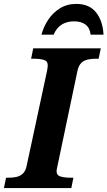

<svg xmlns="http://www.w3.org/2000/svg" viewBox="-43 -961 549 981"><path d="M-23 0 -12 -53H1Q22 -53 41 -57Q60 -61 73.7 -74Q87.5 -87 93 -113L197 -597Q199 -607 200 -615.2Q201 -623.4 201 -627Q201 -649.1 181 -655Q161 -661 129 -661H116L126.7 -714H472L461 -661H448.2Q426.5 -661 406.7 -657Q387 -653 373 -640Q359 -627 353 -600L250 -110Q249 -105.1 247.5 -98.1Q246 -91.1 246 -87Q246 -65 266.8 -59Q287.6 -53 319 -53H332L321.4 0ZM169 -784Q179 -823 202.5 -859Q226 -895 262.5 -918Q299 -941 346.6 -941Q413 -941 447.5 -898Q482 -855 486 -784H420Q416 -819 393.7 -835.5Q371.4 -852 335.6 -852Q299.8 -852 273.1 -836Q246.5 -820 231 -784Z"/></svg>

Font: Noto Serif
Style: Italic
Weight: 400
Italic angle: -12°
Designer: Monotype Design Team
Foundry: Monotype Imaging Inc.
Version: Version 2.013